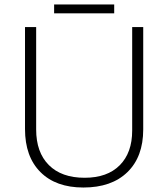

<svg xmlns="http://www.w3.org/2000/svg" viewBox="-20 -836 759 866"><path d="M224.1 -815.9H495.1V-775.9H224.1ZM626 -713.9V-252Q626 -128.9 554.7 -59.6Q483.4 9.8 356 9.8Q231.9 9.8 162.4 -59.8Q92.8 -129.4 92.8 -253.9V-713.9H143.1V-252Q143.1 -148.9 200.2 -91.6Q257.3 -34.2 361.8 -34.2Q463.9 -34.2 520 -90.6Q576.2 -147 576.2 -247.1V-713.9Z"/></svg>

Font: Zoram GWebM Light
Style: Regular
Weight: 300
Foundry: Ascender Corporation
Version: Version 1.000